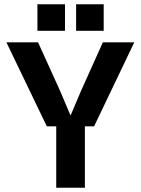

<svg xmlns="http://www.w3.org/2000/svg" viewBox="-20 -878 658 898"><path d="M199 -287 10 -680H158L261 -453L309 -340H311L359 -453L461 -680H608L420 -287H377V0H243V-287ZM155 -734V-858H284V-734ZM336 -734V-858H465V-734Z"/></svg>

Font: TASA Orbiter Display
Style: Bold
Weight: 700
Designer: Weizhong Zhang
Version: Version 1.000;Glyphs 3.1.2 (3151)